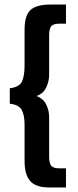

<svg xmlns="http://www.w3.org/2000/svg" viewBox="-20 -720 344 844"><path d="M195 104Q137 104 112.5 75.5Q88 47 88 -12V-172Q88 -215 75 -237.5Q62 -260 23 -264V-332Q65 -337 76.5 -361.5Q88 -386 88 -433V-590Q88 -649 112.5 -674.5Q137 -700 204 -700H270V-616H241Q215 -616 205.5 -605Q196 -594 196 -565V-391Q196 -363 183.5 -336Q171 -309 141 -298Q171 -286 183.5 -260Q196 -234 196 -205V-31Q196 -2 205.5 9Q215 20 241 20H270V104Z"/></svg>

Font: Kanit
Style: Regular
Weight: 400
Designer: Katatrad Team
Foundry: CadsonDemak
Version: Version 2.000; ttfautohint (v1.8.3)